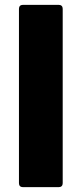

<svg xmlns="http://www.w3.org/2000/svg" viewBox="-20 -770 336 790"><path d="M222 0C232 0 238 -6 238 -16V-734C238 -744 232 -750 222 -750H74C64 -750 58 -744 58 -734V-16C58 -6 64 0 74 0Z"/></svg>

Font: LINE Seed Sans TH ExtraBold
Style: Regular
Weight: 800
Designer: Dalton Maag Ltd | Thai characters by Cadson Demak Co.,Ltd.
Foundry: Dalton Maag Ltd
Version: Version 1.003